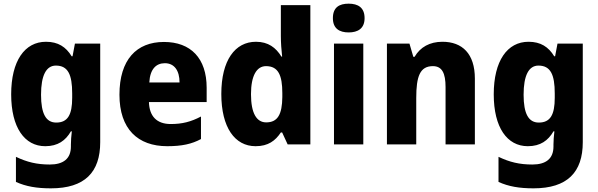

<svg xmlns="http://www.w3.org/2000/svg" viewBox="-20 -788 3265 1048"><path d="M231 -560C115 -560 41 -456 41 -273C41 -92 114 10 227 10C296 10 338 -21 367 -71H372C369 -47 367 -18 367 1V12C367 78 326 110 252 110C181 110 128 97 67 68V205C122 230 181 240 258 240C443 240 527 152 527 -12V-550H389L376 -481H371C340 -532 297 -560 231 -560ZM285 -430C351 -430 374 -381 374 -278V-254C374 -162 350 -119 287 -119C231 -119 204 -167 204 -271C204 -376 232 -430 285 -430Z M875 -559C725 -559 632 -462 632 -271C632 -84 732 10 893 10C973 10 1027 -2 1077 -29V-152C1022 -123 974 -111 912 -111C835 -111 795 -154 793 -231H1108V-309C1108 -470 1021 -559 875 -559ZM880 -443C932 -443 960 -402 960 -338H795C799 -411 832 -443 880 -443Z M1375 10C1444 10 1483 -20 1513 -65H1520L1550 0H1674V-760H1513V-591C1513 -557 1516 -512 1520 -479H1516C1486 -528 1444 -560 1377 -560C1263 -560 1188 -459 1188 -275C1188 -92 1262 10 1375 10ZM1433 -120C1381 -120 1350 -169 1350 -274C1350 -375 1381 -427 1432 -427C1499 -427 1521 -377 1521 -280V-258C1520 -164 1496 -120 1433 -120Z M1883 -768C1832 -768 1797 -748 1797 -689C1797 -632 1833 -611 1883 -611C1933 -611 1970 -632 1970 -689C1970 -747 1934 -768 1883 -768ZM1963 -550H1803V0H1963Z M2395 -560C2326 -560 2274 -531 2243 -478H2236L2215 -550H2092V0H2252V-253C2252 -371 2272 -427 2343 -427C2393 -427 2412 -388 2412 -313V0H2572V-359C2572 -495 2503 -560 2395 -560Z M2865 -560C2749 -560 2675 -456 2675 -273C2675 -92 2748 10 2861 10C2930 10 2972 -21 3001 -71H3006C3003 -47 3001 -18 3001 1V12C3001 78 2960 110 2886 110C2815 110 2762 97 2701 68V205C2756 230 2815 240 2892 240C3077 240 3161 152 3161 -12V-550H3023L3010 -481H3005C2974 -532 2931 -560 2865 -560ZM2919 -430C2985 -430 3008 -381 3008 -278V-254C3008 -162 2984 -119 2921 -119C2865 -119 2838 -167 2838 -271C2838 -376 2866 -430 2919 -430Z"/></svg>

Font: Noto Sans Georgian SemiCondensed ExtraBold
Style: Regular
Weight: 800
Width: 4
Designer: Monotype Design Team, Akaki Razmadze
Foundry: Google LLC
Version: Version 2.005